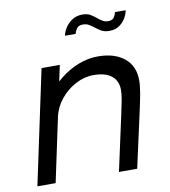

<svg xmlns="http://www.w3.org/2000/svg" viewBox="-83 -811 778 881"><g transform="rotate(-10 306.0 -370.0)"><path d="M400 0 455.5 -254.5Q465 -297.5 469.8 -323.8Q474.5 -350 474.5 -370.5Q474.5 -411 446.2 -434.5Q418 -458 361 -458Q318.5 -458 277.5 -436.2Q236.5 -414.5 207 -377.8Q177.5 -341 167.5 -295.5L118.5 -314Q128.5 -361 155.8 -401.8Q183 -442.5 221.8 -473.2Q260.5 -504 305.5 -521.5Q350.5 -539 396 -539Q473.5 -539 519 -502.2Q564.5 -465.5 564.5 -399Q564.5 -371.5 558 -335.8Q551.5 -300 539.5 -246.5L485 0ZM20 0 133 -531H218L105 0ZM559 -725.5Q557 -710.5 546.8 -691.8Q536.5 -673 517.5 -659Q498.5 -645 469.5 -645Q447 -645 431.2 -654.2Q415.5 -663.5 404 -673Q394 -681 382.2 -688Q370.5 -695 354.5 -695Q334 -695 325.5 -683Q317 -671 314.5 -658.5H264.5Q267.5 -675 279.2 -694Q291 -713 311.2 -726.8Q331.5 -740.5 359.5 -740.5Q382.5 -740.5 397 -731.8Q411.5 -723 422 -714Q432.5 -705 444.8 -697.5Q457 -690 471 -690Q491.5 -690 499.2 -701.5Q507 -713 509.5 -725.5Z"/></g></svg>

Font: Epilogue
Style: Italic
Weight: 400
Italic angle: -12°
Designer: Tyler Finck
Foundry: Etcetera Type Co
Version: Version 2.112